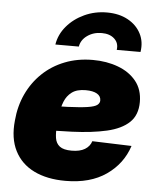

<svg xmlns="http://www.w3.org/2000/svg" viewBox="-54 -802 701 860"><g transform="rotate(5 296.5 -372.0)"><path d="M272 11.7Q189 11.7 130.4 -17.1Q71.8 -45.9 43.5 -101.8Q15.1 -157.7 23.4 -237.8Q28.8 -302.7 54.4 -357.7Q80.1 -412.6 122.6 -453.1Q165 -493.7 222.2 -516.1Q279.3 -538.6 348.1 -538.6Q410.2 -538.6 461.4 -519.5Q512.7 -500.5 543.2 -462.9Q573.7 -425.3 573.7 -369.1Q573.7 -310.5 538.8 -277.3Q503.9 -244.1 438.7 -229Q373.5 -213.9 282.5 -210.2Q191.4 -206.5 78.6 -206.5L96.7 -316.9Q193.8 -316.9 253.2 -319.3Q312.5 -321.8 343.5 -326.7Q374.5 -331.5 385.5 -340.1Q396.5 -348.6 396.5 -360.8Q396.5 -379.9 378.7 -390.4Q360.8 -400.9 327.6 -400.9Q288.1 -400.9 265.6 -384Q243.2 -367.2 232.7 -340.6Q222.2 -314 218.5 -285.2Q214.8 -256.3 212.9 -231.9Q210 -200.2 213.6 -176Q217.3 -151.9 234.4 -138.7Q251.5 -125.5 288.1 -125.5Q325.2 -125.5 347.4 -138.9Q369.6 -152.3 377 -175.8L553.7 -169.9Q527.3 -88.4 455.3 -38.3Q383.3 11.7 272 11.7ZM392.6 -755.9Q447.3 -755.9 486.8 -734.1Q526.4 -712.4 545.4 -675.5Q564.5 -638.7 557.1 -592.8H450.2Q455.1 -623 434.3 -642.6Q413.6 -662.1 377 -662.1Q339.8 -662.1 312.3 -642.6Q284.7 -623 279.8 -592.8H174.3Q181.6 -638.7 212.9 -675.5Q244.1 -712.4 291 -734.1Q337.9 -755.9 392.6 -755.9Z"/></g></svg>

Font: Inter 24pt Black
Style: Italic
Weight: 900
Italic angle: -9.3988°
Designer: Rasmus Andersson
Foundry: rsms
Version: Version 4.001;git-66647c0bb